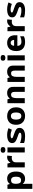

<svg xmlns="http://www.w3.org/2000/svg" viewBox="2436 -3221 1019 5931"><g transform="rotate(-90 2945.5 -255.5)"><path d="M396.5 -544.4Q495.6 -544.4 554 -474.1Q612.3 -403.8 612.3 -268.6Q612.3 -131.8 550.8 -61Q489.3 9.8 392.6 9.8Q329.6 9.8 292.2 -11.5Q254.9 -32.7 233.4 -57.6H227.5Q229.5 -39.6 231.4 -16.8Q233.4 5.9 233.4 30.8V234.4H77.1V-534.7H204.6L226.1 -465.3H233.4Q256.3 -497.6 294.7 -521Q333 -544.4 396.5 -544.4ZM345.2 -422.9Q284.2 -422.9 259 -388.4Q233.9 -354 233.4 -284.7V-269.5Q233.4 -194.3 257.3 -154.3Q281.2 -114.3 346.2 -114.3Q453.1 -114.3 453.1 -270.5Q453.1 -422.9 345.2 -422.9Z M1045.4 -544.4Q1061 -544.4 1077.9 -542.5Q1094.7 -540.5 1104.5 -538.6L1089.8 -395Q1079.1 -397.5 1064.2 -399.4Q1049.3 -401.4 1027.3 -401.4Q997.6 -401.4 967.3 -389.4Q937 -377.4 916.5 -349.1Q896 -320.8 896 -270.5V0H739.7V-534.7H858.4L881.8 -445.3H889.2Q912.1 -486.3 953.6 -515.4Q995.1 -544.4 1045.4 -544.4Z M1281.2 -745.1Q1316.9 -745.1 1343.3 -729.7Q1369.6 -714.4 1369.6 -671.9Q1369.6 -630.4 1343.3 -614.5Q1316.9 -598.6 1281.2 -598.6Q1244.1 -598.6 1218.3 -614.5Q1192.4 -630.4 1192.4 -671.9Q1192.4 -714.4 1218.3 -729.7Q1244.1 -745.1 1281.2 -745.1ZM1202.1 -534.7H1358.4V0H1202.1Z M1960.9 -159.2Q1960.9 -82.5 1896.2 -36.4Q1831.5 9.8 1703.6 9.8Q1637.2 9.8 1587.4 2.4Q1537.6 -4.9 1492.7 -21.5V-147.5Q1540 -126.5 1597.2 -115.2Q1654.3 -104 1700.7 -104Q1759.3 -104 1785.9 -115.5Q1812.5 -127 1812.5 -147.9Q1812.5 -162.6 1800 -173.6Q1787.6 -184.6 1756.3 -197Q1725.1 -209.5 1667.5 -228Q1582 -256.3 1536.6 -291.3Q1491.2 -326.2 1491.2 -392.1Q1491.2 -467.3 1559.3 -505.9Q1627.4 -544.4 1737.8 -544.4Q1797.4 -544.4 1849.4 -533.4Q1901.4 -522.5 1952.1 -502L1905.8 -399.4Q1862.8 -416.5 1817.4 -426.8Q1772 -437 1734.4 -437Q1689 -437 1664.6 -427.5Q1640.1 -418 1640.1 -400.9Q1640.1 -386.7 1652.8 -376.7Q1665.5 -366.7 1697.3 -355.2Q1729 -343.8 1785.2 -325.2Q1871.1 -296.9 1916 -262.2Q1960.9 -227.5 1960.9 -159.2Z M2596.2 -268.6Q2596.2 -134.8 2523.4 -62.5Q2450.7 9.8 2325.2 9.8Q2247.6 9.8 2187 -22.7Q2126.5 -55.2 2091.6 -117.4Q2056.6 -179.7 2056.6 -268.6Q2056.6 -401.4 2129.2 -472.9Q2201.7 -544.4 2328.1 -544.4Q2406.2 -544.4 2466.8 -512.2Q2527.3 -480 2561.8 -418.5Q2596.2 -356.9 2596.2 -268.6ZM2216.3 -268.6Q2216.3 -191.4 2242.2 -148.9Q2268.1 -106.4 2327.1 -106.4Q2385.3 -106.4 2411.1 -148.9Q2437 -191.4 2437 -268.6Q2437 -345.7 2411.1 -386.7Q2385.3 -427.7 2326.2 -427.7Q2268.6 -427.7 2242.4 -386.7Q2216.3 -345.7 2216.3 -268.6Z M3037.6 -544.4Q3125 -544.4 3176.8 -497.8Q3228.5 -451.2 3228.5 -348.1V0H3073.2V-308.6Q3073.2 -365.2 3053.5 -394Q3033.7 -422.9 2990.2 -422.9Q2926.3 -422.9 2903.1 -377.7Q2879.9 -332.5 2879.9 -248V0H2723.6V-534.7H2843.3L2864.7 -463.4H2871.1Q2924.3 -544.4 3037.6 -544.4Z M3694.3 -544.4Q3781.7 -544.4 3833.5 -497.8Q3885.3 -451.2 3885.3 -348.1V0H3730V-308.6Q3730 -365.2 3710.2 -394Q3690.4 -422.9 3647 -422.9Q3583 -422.9 3559.8 -377.7Q3536.6 -332.5 3536.6 -248V0H3380.4V-534.7H3500L3521.5 -463.4H3527.8Q3581.1 -544.4 3694.3 -544.4Z M4124 -745.1Q4159.7 -745.1 4186 -729.7Q4212.4 -714.4 4212.4 -671.9Q4212.4 -630.4 4186 -614.5Q4159.7 -598.6 4124 -598.6Q4086.9 -598.6 4061 -614.5Q4035.2 -630.4 4035.2 -671.9Q4035.2 -714.4 4061 -729.7Q4086.9 -745.1 4124 -745.1ZM4044.9 -534.7H4201.2V0H4044.9Z M4584.5 -544.4Q4694.8 -544.4 4758.5 -481.7Q4822.3 -418.9 4822.3 -300.8V-228.5H4492.7Q4495.1 -170.9 4527.1 -137.2Q4559.1 -103.5 4619.6 -103.5Q4668.5 -103.5 4708.5 -113.3Q4748.5 -123 4791 -142.6V-28.3Q4753.4 -8.8 4710 0.5Q4666.5 9.8 4602.1 9.8Q4524.9 9.8 4464.1 -19.8Q4403.3 -49.3 4368.7 -109.9Q4334 -170.4 4334 -263.7Q4334 -403.8 4403.3 -474.1Q4472.7 -544.4 4584.5 -544.4ZM4589.4 -436.5Q4550.3 -436.5 4525.4 -409.7Q4500.5 -382.8 4496.1 -329.1H4677.7Q4677.2 -375.5 4655 -406Q4632.8 -436.5 4589.4 -436.5Z M5253.9 -544.4Q5269.5 -544.4 5286.4 -542.5Q5303.2 -540.5 5313 -538.6L5298.3 -395Q5287.6 -397.5 5272.7 -399.4Q5257.8 -401.4 5235.8 -401.4Q5206.1 -401.4 5175.8 -389.4Q5145.5 -377.4 5125 -349.1Q5104.5 -320.8 5104.5 -270.5V0H4948.2V-534.7H5066.9L5090.3 -445.3H5097.7Q5120.6 -486.3 5162.1 -515.4Q5203.6 -544.4 5253.9 -544.4Z M5844.2 -159.2Q5844.2 -82.5 5779.5 -36.4Q5714.8 9.8 5586.9 9.8Q5520.5 9.8 5470.7 2.4Q5420.9 -4.9 5376 -21.5V-147.5Q5423.3 -126.5 5480.5 -115.2Q5537.6 -104 5584 -104Q5642.6 -104 5669.2 -115.5Q5695.8 -127 5695.8 -147.9Q5695.8 -162.6 5683.3 -173.6Q5670.9 -184.6 5639.6 -197Q5608.4 -209.5 5550.8 -228Q5465.3 -256.3 5419.9 -291.3Q5374.5 -326.2 5374.5 -392.1Q5374.5 -467.3 5442.6 -505.9Q5510.7 -544.4 5621.1 -544.4Q5680.7 -544.4 5732.7 -533.4Q5784.7 -522.5 5835.4 -502L5789.1 -399.4Q5746.1 -416.5 5700.7 -426.8Q5655.3 -437 5617.7 -437Q5572.3 -437 5547.9 -427.5Q5523.4 -418 5523.4 -400.9Q5523.4 -386.7 5536.1 -376.7Q5548.8 -366.7 5580.6 -355.2Q5612.3 -343.8 5668.5 -325.2Q5754.4 -296.9 5799.3 -262.2Q5844.2 -227.5 5844.2 -159.2Z"/></g></svg>

Font: Lunasima
Style: Bold
Weight: 700
Designer: The DocRepair Project, Monotype Design Team
Foundry: Google
Version: Version 2.009